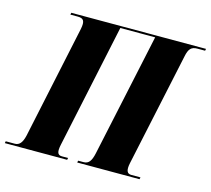

<svg xmlns="http://www.w3.org/2000/svg" viewBox="-146 -836 1053 958"><g transform="rotate(15 380.0 -357.0)"><path d="M-44 0H278L280 -10H248C225 -10 220 -26 228 -64L364 -704H544L408 -69C399 -27 386 -10 360 -10H332L330 0H652L654 -10H607C584 -10 577 -26 585 -65L710 -650C718 -690 731 -704 762 -704H802L804 -714H108L106 -704H144C174 -704 184 -692 175 -648L51 -64C42 -26 28 -10 5 -10H-42Z"/></g></svg>

Font: Noto Serif Display Condensed Black
Style: Italic
Weight: 900
Width: 3
Italic angle: -12°
Designer: Monotype Design Team
Foundry: Monotype Imaging Inc.
Version: Version 2.009